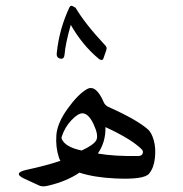

<svg xmlns="http://www.w3.org/2000/svg" viewBox="-20 -628 648 681"><path d="M354 -177.2Q355.5 -125 327.1 -83.5Q384.8 -73.2 470.7 -74.7Q483.4 -75.2 486.1 -83.7Q488.8 -92.3 482.9 -98.1Q446.3 -134.8 354 -177.2ZM272 -226.1Q256.8 -226.1 233.4 -201.7Q210 -177.2 198.7 -142.6Q197.8 -139.2 198.7 -135.7Q210.9 -106.4 269.5 -94.2Q313.5 -114.3 321.8 -131.3Q330.1 -148.4 312 -187.3Q293.9 -226.1 272 -226.1ZM194.3 -57.6Q190.9 -63.5 189 -69.3Q176.8 -106 179.9 -148.7Q183.1 -191.4 220 -242.7Q256.8 -293.9 288.6 -312Q320.3 -329.6 348.1 -265.1Q353 -253.9 365.2 -248.5Q466.8 -203.1 505.9 -168Q517.6 -157.2 525.4 -130.4Q533.2 -103.5 529.5 -68.1Q525.9 -32.7 508.8 -12.2Q491.2 9.8 388.7 4.9Q314.9 1.5 261.7 -15.6Q216.3 15.1 151.9 30.3Q131.3 35.6 119.6 30.3L64.5 4.9Q24.4 -14.6 75.2 -25.9Q143.6 -40.5 194.3 -57.6ZM346.7 -420.4Q345.2 -415.5 340.8 -415.5Q335.9 -414.6 328.6 -420.9Q272 -468.3 231 -540Q211.9 -472.7 209 -434.6Q207.5 -417.5 194.3 -419.9Q184.1 -421.9 181.6 -430.7Q180.7 -435.1 181.6 -442.4Q190.4 -525.4 226.1 -601.6Q228.5 -606.9 232.4 -607.4Q234.9 -607.9 237.3 -606.4L248 -600.6Q281.7 -543.5 352.1 -468.3Q356.4 -464.4 357.9 -459.5Q358.9 -455.6 356.9 -449.7Z"/></svg>

Font: Amiri
Style: Slanted
Weight: 400
Italic angle: 9°
Designer: Khaled Hosny
Version: Version 000.107